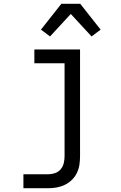

<svg xmlns="http://www.w3.org/2000/svg" viewBox="-20 -782 640 1017"><path d="M104 215V141H236Q254 141 271.5 135Q289 129 301 115Q313 101 317.5 83Q322 65 322 46V-447H162V-520H404V46Q404 69 400.5 91.5Q397 114 387 134.5Q377 155 360.5 171Q344 187 323.5 197Q303 207 280.5 211Q258 215 236 215ZM465 -589 355 -708 245 -589 197 -625 305 -762H405L513 -625Z"/></svg>

Font: R Plex Mono
Style: Regular
Weight: 400
Monospace: yes
Designer: Belleve Invis
Foundry: Belleve Invis
Version: Version 31.8.0